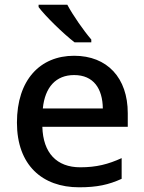

<svg xmlns="http://www.w3.org/2000/svg" viewBox="-20 -786 612 816"><path d="M266 -766H144V-756C171 -719 250 -642 297 -606H368V-618C336 -655 290 -721 266 -766ZM295 -549C150 -549 52 -446 52 -265C52 -84 160 10 316 10C393 10 442 -1 497 -26V-114C440 -88 390 -75 321 -75C221 -75 163 -136 160 -247H523V-305C523 -455 436 -549 295 -549ZM295 -467C378 -467 416 -409 417 -325H162C171 -416 218 -467 295 -467Z"/></svg>

Font: Noto Sans Medefaidrin Medium
Style: Regular
Weight: 500
Designer: Dalton Maag Ltd
Foundry: Dalton Maag Ltd
Version: Version 1.002